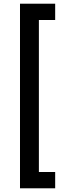

<svg xmlns="http://www.w3.org/2000/svg" viewBox="-20 -852 368 1037"><path d="M88 -832H278V-744H190V77H278V165H88Z"/></svg>

Font: Noto Sans Devanagari UI ExtraCondensed SemiBold
Style: Regular
Weight: 600
Width: 2
Designer: Jelle Bosma - Monotype Design Team
Foundry: Monotype Imaging Inc.
Version: Version 2.004; ttfautohint (v1.8.4.7-5d5b)